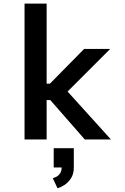

<svg xmlns="http://www.w3.org/2000/svg" viewBox="-20 -770 690 1060"><path d="M115.5 0V-750H237.5V-308H306V-217.5H237.5V0ZM448 0 211 -271 337.5 -282 592.5 0ZM338.5 -250 224 -276 444.5 -500H588.5ZM297.5 269.5 271.5 213.5Q282 211 293.2 204.8Q304.5 198.5 312.5 186Q320.5 173.5 320.5 152.5L387.5 154.5Q387.5 191.5 371.2 215.5Q355 239.5 333.8 252.5Q312.5 265.5 297.5 269.5ZM276.5 154.5V48H387.5V154.5Z"/></svg>

Font: Trispace Thin Medium
Style: Regular
Weight: 500
Version: Version 1.210